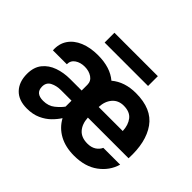

<svg xmlns="http://www.w3.org/2000/svg" viewBox="-151 -942 1183 1183"><g transform="rotate(45 440.5 -351.0)"><path d="M624 -706.5V-621.1H245.6V-706.5ZM43.5 -146.5Q43.5 -205.1 73 -241.7Q102.5 -278.3 150.6 -295.2Q198.7 -312 253.9 -312H354.5V-361.8Q354.5 -394 327.9 -411.9Q301.3 -429.7 264.6 -429.7Q227.5 -429.7 201.4 -412.1Q175.3 -394.5 175.3 -361.8H54.2Q50.8 -417 77.4 -456.3Q104 -495.6 154.3 -516.6Q204.6 -537.6 272 -537.6Q379.4 -537.6 441.4 -484.4Q504.4 -537.6 602.5 -537.6Q740.7 -537.6 801 -452.6Q861.3 -367.7 854 -221.2H499.5Q502.4 -168 530 -136.7Q557.6 -105.5 610.4 -105.5Q643.6 -105.5 666 -119.6Q688.5 -133.8 698.7 -156.7H845.2Q824.7 -85.9 762.9 -40.3Q701.2 5.4 605 5.4Q529.8 5.4 475.6 -24.2Q421.4 -53.7 391.6 -108.4Q375 -82 348.4 -55.7Q321.8 -29.3 283.4 -12Q245.1 5.4 193.8 5.4Q121.6 5.4 82.5 -35.6Q43.5 -76.7 43.5 -146.5ZM500.5 -314.5H710Q708 -365.2 682.9 -397.5Q657.7 -429.7 604 -429.7Q557.6 -429.7 530 -397.7Q502.4 -365.7 500.5 -314.5ZM231.4 -99.1Q276.9 -99.1 307.4 -123.8Q337.9 -148.4 354.5 -171.9V-223.6H262.7Q223.6 -223.6 194.1 -208.3Q164.6 -192.9 164.6 -156.7Q164.6 -99.1 231.4 -99.1Z"/></g></svg>

Font: Estedad-FD Bold
Style: Regular
Weight: 700
Designer: Amin Abedi
Version: Version 7.3